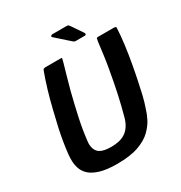

<svg xmlns="http://www.w3.org/2000/svg" viewBox="-190 -950 1029 1094"><g transform="rotate(-30 324.5 -403.5)"><path d="M265 9Q197 9 154 -4Q111 -17 88.5 -38Q66 -59 57.5 -84.5Q49 -110 48.5 -134Q48 -158 50 -177Q54 -216 61.5 -260Q69 -304 77 -340Q88 -387 101.5 -443.5Q115 -500 132 -557Q149 -614 167 -662Q169 -669 174.5 -671Q180 -673 186 -673Q211 -673 235 -673Q259 -673 284 -673Q293 -673 293 -670Q293 -667 288 -649Q276 -609 264.5 -567Q253 -525 241 -482Q222 -406 206.5 -335.5Q191 -265 183 -197Q179 -174 181.5 -156.5Q184 -139 191.5 -126.5Q199 -114 211.5 -106.5Q224 -99 242 -95.5Q260 -92 283 -92Q312 -92 335.5 -97.5Q359 -103 377.5 -115.5Q396 -128 409.5 -148.5Q423 -169 431 -197Q450 -265 465 -335Q480 -405 493 -480Q501 -524 506.5 -566.5Q512 -609 517 -649Q520 -667 521.5 -670Q523 -673 533 -673Q558 -673 583.5 -673Q609 -673 634 -673Q642 -673 646 -671Q650 -669 649 -662Q647 -614 639.5 -557Q632 -500 622 -444Q612 -388 602 -341Q595 -305 584.5 -260.5Q574 -216 560 -177Q553 -153 537.5 -122Q522 -91 491 -60.5Q460 -30 405.5 -10.5Q351 9 265 9ZM409 -716Q402 -716 398 -719Q394 -722 387 -728L303 -803Q299 -806 303 -811Q307 -816 311 -816H404Q415 -816 418 -813.5Q421 -811 426 -804L475 -732Q479 -726 477.5 -721Q476 -716 469 -716Z"/></g></svg>

Font: Glory
Style: Bold Italic
Weight: 700
Italic angle: -12°
Version: Version 1.011